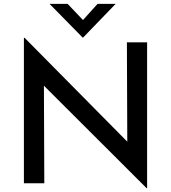

<svg xmlns="http://www.w3.org/2000/svg" viewBox="-20 -943 880 988"><path d="M734 25 206 -502 208 0H103V-748H107L635 -214L633 -725H737V25ZM328 -923 407 -840 482 -923H575L407 -749H406L235 -923Z"/></svg>

Font: Reem Kufi Ink
Style: Regular
Weight: 400
Designer: Khaled Hosny
Version: Version 1.7